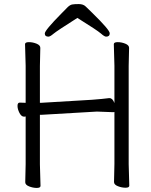

<svg xmlns="http://www.w3.org/2000/svg" viewBox="-20 -912 740 943"><path d="M540 -18 542 -107V-362L536 -361L456 -364L182 -348H176V-105L179 1Q179 11 160.5 11Q142 11 123 3.5Q104 -4 104 -17L106 -106V-340Q103 -339 99 -339H98Q85 -339 75.5 -357.5Q66 -376 66 -392Q66 -408 77 -408H78L106 -407V-589L103 -695Q103 -705 122 -705Q141 -705 159.5 -697.5Q178 -690 178 -677L176 -588V-407H181L432 -422Q455 -424 479 -426Q503 -428 515 -430H518Q533 -430 542 -406V-589L539 -695Q539 -705 558 -705Q577 -705 595.5 -697.5Q614 -690 614 -677L612 -588V-106L615 0Q615 10 596.5 10Q578 10 559 2.5Q540 -5 540 -18ZM360 -824Q259 -760 242.5 -746Q226 -732 218 -732Q200 -732 200 -747.5Q200 -763 281 -845Q301 -866 312.5 -877Q324 -888 334.5 -890Q345 -892 367 -892Q389 -892 401 -880Q413 -868 433 -849Q519 -765 519 -748.5Q519 -732 501 -732Q493 -732 475.5 -747.5Q458 -763 360 -824Z"/></svg>

Font: QiushuiShotai
Style: Regular
Weight: 600
Designer: Fontworks Inc.
Foundry: Fontworks Inc.
Version: Version 1.250